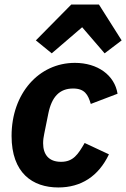

<svg xmlns="http://www.w3.org/2000/svg" viewBox="-20 -814 556 846"><path d="M294 -794 138 -636 208 -579 342 -694 441 -579 516 -636 416 -794ZM237 12C337 12 414 -37 460 -134L353 -184C324 -134 303 -101 249 -101C194 -101 170 -134 170 -183C170 -197 172 -211 175 -225L193 -314C208 -388 243 -424 302 -424C353 -424 368 -397 380 -356L498 -401C485 -483 410 -537 310 -537C151 -537 31 -402 31 -215C31 -52 123 12 237 12Z"/></svg>

Font: LVC Sans
Style: Bold Italic
Weight: 700
Italic angle: -11.31°
Designer: Mike Abbink, Paul van der Laan, Pieter van Rosmalen
Foundry: Bold Monday
Version: Version 3.0